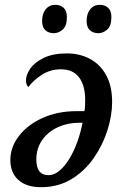

<svg xmlns="http://www.w3.org/2000/svg" viewBox="-20 -768 520 798"><path d="M150 10Q90 10 56.5 -20Q23 -50 23 -103Q23 -156 58.5 -202.5Q94 -249 156.5 -277.5Q219 -306 298 -306H331Q333 -317 333.5 -329Q334 -341 334 -352Q334 -413 308.5 -446.5Q283 -480 233 -480Q189 -480 153.5 -457Q118 -434 98 -406Q88 -415 88 -434Q88 -457 106 -483Q124 -509 162 -527.5Q200 -546 259 -546Q310 -546 352.5 -524Q395 -502 420.5 -457Q446 -412 446 -344Q446 -288 426.5 -226.5Q407 -165 369.5 -111Q332 -57 277 -23.5Q222 10 150 10ZM181 -40Q206 -40 228.5 -59.5Q251 -79 270 -111Q289 -143 302.5 -181.5Q316 -220 323 -258H313Q261 -258 220 -239Q179 -220 155 -185.5Q131 -151 131 -105Q131 -40 181 -40ZM389 -630Q367 -630 353.5 -642.5Q340 -655 340 -681Q340 -711 355 -729.5Q370 -748 394 -748Q416 -748 429.5 -735.5Q443 -723 443 -697Q443 -660 425.5 -645Q408 -630 389 -630ZM204 -630Q182 -630 168.5 -642.5Q155 -655 155 -681Q155 -711 170 -729.5Q185 -748 210 -748Q231 -748 244.5 -735.5Q258 -723 258 -697Q258 -660 240.5 -645Q223 -630 204 -630Z"/></svg>

Font: Noto Serif SemiCondensed Medium
Style: Italic
Weight: 500
Width: 4
Italic angle: -12°
Designer: Monotype Design Team
Foundry: Monotype Imaging Inc.
Version: Version 2.013